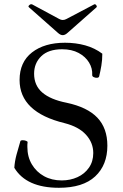

<svg xmlns="http://www.w3.org/2000/svg" viewBox="-20 -879 583 912"><path d="M260 13Q105 13 48 -82Q50 -113 58.5 -144.5Q67 -176 77 -209Q79 -213 87.5 -213Q96 -213 104 -210Q112 -207 111 -203Q110 -197 110 -191.5Q110 -186 110 -181Q110 -134 131.5 -98Q153 -62 189.5 -42Q226 -22 273 -22Q314 -22 348 -37.5Q382 -53 402.5 -82.5Q423 -112 423 -152Q423 -201 388.5 -239Q354 -277 287 -294Q73 -346 73 -499Q73 -584 132 -630Q191 -676 289 -676Q340 -676 385 -663.5Q430 -651 466 -624Q466 -594 461.5 -567.5Q457 -541 451 -516Q449 -510 441 -509.5Q433 -509 425.5 -512.5Q418 -516 418 -522Q420 -554 403 -582Q386 -610 353.5 -627.5Q321 -645 275 -645Q210 -645 176 -612Q142 -579 142 -529Q142 -473 181 -439.5Q220 -406 296 -391Q395 -370 442.5 -320Q490 -270 490 -187Q490 -95 432 -41Q374 13 260 13ZM278 -712Q267 -712 255 -723L118 -844Q112 -848 119 -854.5Q126 -861 133 -858L261 -789Q270 -784 278 -784Q287 -784 296 -789L427 -858Q432 -861 437 -854.5Q442 -848 438 -844L301 -723Q289 -712 278 -712Z"/></svg>

Font: Junicode SmExp
Style: Regular
Weight: 400
Width: 6
Designer: Peter S. Baker
Version: Version 2.205; ttfautohint (v1.8.4)